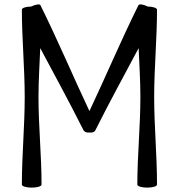

<svg xmlns="http://www.w3.org/2000/svg" viewBox="-20 -844 778 878"><path d="M417 -250C480 -376 548 -500 614 -624C617 -550 622 -475 622 -400C622 -267 608 -133 608 0C608 8 628 14 653 14C678 14 698 8 698 0C698 -133 685 -267 685 -400C685 -533 698 -667 698 -800C698 -807 680 -814 656 -814C637 -824 616 -827 613 -820C534 -661 465 -497 389 -336C313 -497 244 -661 165 -820C162 -827 143 -824 122 -814C100 -814 80 -808 80 -800C80 -667 93 -533 93 -400C93 -267 80 -133 80 0C80 8 100 14 125 14C150 14 170 8 170 0C170 -133 156 -267 156 -400C156 -475 161 -550 164 -624C230 -500 298 -376 361 -250C365 -241 377 -236 389 -238C401 -236 413 -240 417 -250Z"/></svg>

Font: Nupuram
Style: Regular
Weight: 400
Designer: Santhosh Thottingal (santhosh.thottingal@gmail.com)
Foundry: SMC
Version: Version 1.000